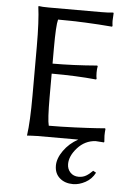

<svg xmlns="http://www.w3.org/2000/svg" viewBox="-59 -692 665 960"><g transform="rotate(5 274.0 -212.0)"><path d="M344.2 224.1Q303.2 224.1 277.1 201.4Q251 178.7 251 139.2Q251 103 278.8 63.7Q306.6 24.4 351.1 0H147Q131.3 0 118.2 1Q105.5 1 100.6 2L95.2 2.9L94.2 0Q104 -67.9 104 -200.2V-444.8Q104 -573.7 94.2 -645L96.2 -647.9Q112.8 -645 147 -645H410.2Q446.3 -645 470.2 -647.9L472.2 -645Q470.2 -616.7 470.2 -606.9Q470.2 -596.7 472.2 -581.1L470.2 -577.1Q331.5 -588.9 198.2 -588.9Q189.9 -559.6 189.9 -444.8V-367.2Q294.9 -367.2 413.1 -377L416 -374Q413.1 -360.8 413.1 -341.8Q413.1 -323.2 416 -310.1L413.1 -307.1Q314.9 -316.9 189.9 -316.9V-200.2Q189.9 -85 198.2 -56.2Q257.8 -56.2 328.1 -59.1Q398.4 -62 439.5 -64.9L480 -67.9L481.9 -64Q480 -48.3 480 -30.8Q480 -28.3 481.9 0L480 2.9Q462.9 1 438 0Q384.8 3.4 347.9 44.4Q311 85.4 311 126Q311 150.9 326.9 168Q342.8 185.1 369.1 185.1Q389.6 185.1 405.8 175.8Q421.9 166.5 439 148.9L454.1 157.2Q437.5 189.9 406 207Q374.5 224.1 344.2 224.1Z"/></g></svg>

Font: Linux Biolinum
Style: Regular
Weight: 400
Designer: Philipp H. Poll
Foundry: Philipp H. Poll
Version: Version 0.6.4